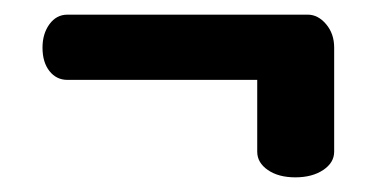

<svg xmlns="http://www.w3.org/2000/svg" viewBox="-20 -305 531 262"><path d="M38 -240Q38 -259 47.5 -272Q57 -285 72 -285H400Q414 -285 425 -272Q436 -259 436 -240V-98Q436 -83 421 -73Q406 -63 383 -63Q360 -63 345.5 -73Q331 -83 331 -98V-196H72Q57 -196 47.5 -208Q38 -220 38 -240Z"/></svg>

Font: AkaAcidDosis
Style: SemiBold
Weight: 600
Designer: Edgar Tolentino, Pablo Impallari, Igino Marini, Cyberella
Foundry: Edgar Tolentino, Pablo Impallari, Igino Marini, Cyberella
Version: Version 1.007